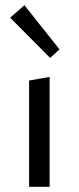

<svg xmlns="http://www.w3.org/2000/svg" viewBox="-20 -719 303 739"><path d="M173 -496 19 -651 74 -699 209 -529ZM92 0V-409L171 -423V0Z"/></svg>

Font: EauTestInfant Medium
Style: Regular
Weight: 500
Designer: Christian Thalmann (Catharsis Fonts)
Version: Version 0.001;PS 000.001;hotconv 1.0.88;makeotf.lib2.5.64775